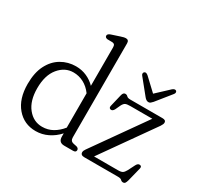

<svg xmlns="http://www.w3.org/2000/svg" viewBox="-156 -923 1174 1130"><g transform="rotate(30 431.5 -358.0)"><path d="M28 -208Q28 -284 54.2 -335.5Q80.5 -387 125.2 -413.2Q170 -439.5 224 -439.5Q263.5 -439.5 297.2 -424.5Q331 -409.5 356 -383.5V-644Q356 -657 351.8 -662.5Q347.5 -668 337.5 -669L302.5 -669.5Q286.5 -672.5 286.5 -685Q286.5 -697 305.5 -703.5L361.5 -722Q375 -726.5 382 -728Q389 -729.5 394.5 -729.5Q415.5 -729.5 415.5 -706.5V-68Q415.5 -42 438.5 -37.5L460.5 -33Q476 -28 476 -15.5Q476 0 456.5 0H396Q357.5 0 357.5 -39.5V-61.5Q327 -27.5 288.2 -8.8Q249.5 10 206.5 10Q127.5 10 77.8 -48.5Q28 -107 28 -208ZM89.5 -214Q89.5 -128.5 128.8 -79.8Q168 -31 227 -31Q266 -31 298.2 -49.2Q330.5 -67.5 356 -99.5V-333Q331 -367 298.2 -384Q265.5 -401 229 -401Q171 -401 130.2 -351.5Q89.5 -302 89.5 -214ZM829 -385.5 580 -33H743Q764 -33 773.5 -39.2Q783 -45.5 792.5 -63L815.5 -108.5Q825 -127 838.5 -125Q853.5 -123.5 849 -105.5L826 -13.5Q821.5 2.5 817 8.5Q812.5 14.5 804.5 14.5Q793.5 14.5 787 7.2Q780.5 0 761.5 0H533Q507 0 507 -20Q507 -30.5 517 -44L766 -396.5H616.5Q593 -396.5 583.2 -391.5Q573.5 -386.5 565 -370L549.5 -336.5Q540.5 -319 527.5 -320.5Q512.5 -323 516.5 -340.5L536 -422Q541 -444.5 555.5 -444.5Q566 -444.5 572.8 -437Q579.5 -429.5 597 -429.5H816.5Q840 -429.5 840 -412Q840 -402 829 -385.5ZM723 -486.5Q716 -478.5 710.2 -474Q704.5 -469.5 696.5 -469.5Q682 -469.5 668.5 -486.5L587.5 -586.5Q582 -593.5 582.8 -599.5Q583.5 -605.5 587.5 -609Q597 -617.5 613 -604.5L696 -526.5L779.5 -604.5Q795 -617 805 -609Q808.5 -606 808.8 -599.5Q809 -593 803.5 -586.5Z"/></g></svg>

Font: Fraunces 144pt SuperSoft Light
Style: Regular
Weight: 300
Version: Version 1.000;[0bf87f6ff]